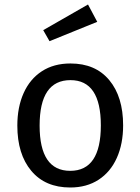

<svg xmlns="http://www.w3.org/2000/svg" viewBox="-20 -821 624 853"><path d="M527 -264Q527 -182 499 -119.5Q471 -57 418 -22.5Q365 12 292 12Q181 12 119 -62Q57 -136 57 -263Q57 -345 85 -407.5Q113 -470 166 -504.5Q219 -539 293 -539Q404 -539 465.5 -465Q527 -391 527 -264ZM156 -263Q156 -62 292 -62Q428 -62 428 -264Q428 -465 293 -465Q156 -465 156 -263ZM412 -724 200 -638 172 -687 371 -801Z"/></svg>

Font: FiraGOUPP
Style: Medium
Weight: 400
Designer: bBox Type
Foundry: bBox Type GmbH
Version: Version 1.001